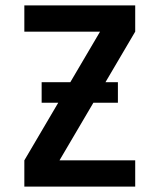

<svg xmlns="http://www.w3.org/2000/svg" viewBox="-20 -690 590 710"><path d="M70 0V-97L350 -573H70V-670H480V-573L200 -97H480V0ZM416 -310H134V-386H416Z"/></svg>

Font: Lode
Style: Bold
Weight: 700
Monospace: yes
Designer: Belleve Invis
Foundry: Belleve Invis
Version: Version 29.2.0; ttfautohint (v1.8.3)